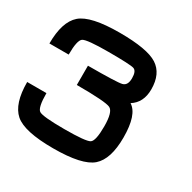

<svg xmlns="http://www.w3.org/2000/svg" viewBox="-165 -790 1079 1079"><g transform="rotate(30 375.0 -250.0)"><path d="M625 -125Q625 15.6 562.5 70.3Q500 125 312.5 125Q125 125 62.5 70.3Q0 15.6 0 -125H125Q125 -31.2 148.4 -15.6Q171.9 0 312.5 0Q453.1 0 476.6 -15.6Q500 -31.2 500 -125Q500 -218.8 468.8 -234.4Q437.5 -250 250 -250V-375Q437.5 -375 468.8 -382.8Q500 -390.6 500 -437.5Q500 -484.4 476.6 -492.2Q453.1 -500 312.5 -500Q171.9 -500 148.4 -484.4Q125 -468.8 125 -375H0Q0 -515.6 62.5 -570.3Q125 -625 312.5 -625Q492.2 -625 558.6 -582Q625 -539.1 625 -437.5Q625 -351.6 562.5 -312.5Q625 -273.4 625 -125Z"/></g></svg>

Font: CraftyPE
Style: Regular
Weight: 400
Designer: Erek Butcher
Foundry: Haunted Coop
Version: Version 0.018;April 4, 2024;FontCreator 15.0.0.2962 64-bit